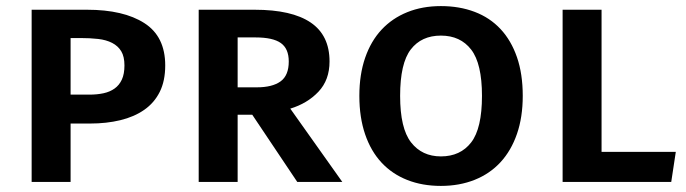

<svg xmlns="http://www.w3.org/2000/svg" viewBox="-20 -598 2256 631"><path d="M389 -383Q389 -412 378.5 -429.5Q368 -447 348.5 -457Q329 -467 302.5 -470Q276 -473 244 -473H212V-287H274Q299 -287 320 -291.5Q341 -296 356.5 -307Q372 -318 380.5 -336.5Q389 -355 389 -383ZM523 -383Q523 -332 505 -296Q487 -260 454 -237Q421 -214 375.5 -203Q330 -192 276 -192H212V0H84V-566H266Q386 -566 454.5 -522Q523 -478 523 -383Z M1063 -396Q1063 -335 1026.5 -296.5Q990 -258 934 -241L1105 0H957L809 -221H761V0H633V-566H817Q939 -566 1001 -524Q1063 -482 1063 -396ZM929 -396Q929 -438 903 -456.5Q877 -475 820 -475H761V-311H824Q875 -311 902 -330.5Q929 -350 929 -396Z M1698 -283Q1698 -213 1679 -158Q1660 -103 1625 -65Q1590 -27 1540 -7Q1490 13 1429 13Q1368 13 1318.5 -6.5Q1269 -26 1234 -63.5Q1199 -101 1180 -156.5Q1161 -212 1161 -283Q1161 -353 1180 -408Q1199 -463 1234 -500.5Q1269 -538 1318.5 -558Q1368 -578 1429 -578Q1490 -578 1540 -559Q1590 -540 1625 -502.5Q1660 -465 1679 -410Q1698 -355 1698 -283ZM1564 -283Q1564 -389 1528.5 -435Q1493 -481 1429 -481Q1365 -481 1330 -435.5Q1295 -390 1295 -283Q1295 -176 1331 -130Q1367 -84 1429 -84Q1493 -84 1528.5 -130Q1564 -176 1564 -283Z M1829 0V-566H1957V-99H2201L2186 0Z"/></svg>

Font: Qnwhxotralxmqkhsjrfbfhwcoqn
Style: Regular
Weight: 500
Designer: Carrois Corporate & Edenspiekermann
Foundry: Carrois Corporate GbR & Edenspiekermann AG
Version: Version 2.001